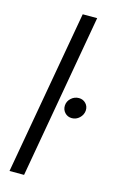

<svg xmlns="http://www.w3.org/2000/svg" viewBox="-121 -835 541 885"><g transform="rotate(15 149.5 -392.5)"><path d="M20 0 159 -785H228L89.5 0ZM234 -309.5Q213.5 -309.5 200.2 -324Q187 -338.5 188.5 -359Q190 -379 205.8 -393.2Q221.5 -407.5 242.5 -407.5Q262.5 -407.5 275.8 -393.5Q289 -379.5 287.5 -359Q285.5 -338.5 270 -324Q254.5 -309.5 234 -309.5Z"/></g></svg>

Font: Anybody ExtraExpanded Light
Style: Italic
Weight: 300
Width: 8
Italic angle: -10°
Designer: Tyler Finck
Foundry: Etcetera Type Company
Version: Version 1.010; ttfautohint (v1.8.3) -l 8 -r 50 -G 200 -x 14 